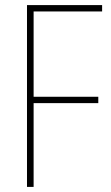

<svg xmlns="http://www.w3.org/2000/svg" viewBox="-20 -734 434 754"><path d="M112 0H86V-714H381V-689H112V-354H366V-329H112Z"/></svg>

Font: Noto Sans Myanmar Condensed Thin
Style: Regular
Weight: 100
Width: 3
Designer: Monotype Design Team
Foundry: Monotype Imaging Inc.
Version: Version 2.107; ttfautohint (v1.8.4.7-5d5b)